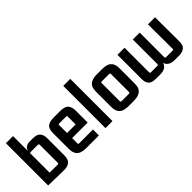

<svg xmlns="http://www.w3.org/2000/svg" viewBox="65 -1384 2118 2118"><g transform="rotate(-45 1123.5 -325.0)"><path d="M282.2 4.9Q377 7.8 401.4 -43.9Q414.1 -70.3 414.1 -113.3V-375Q414.1 -460.9 352.5 -480.5Q329.1 -487.3 295.9 -487.3H252Q180.7 -486.3 164.1 -426.8V-659.2H52.7V0ZM164.1 -385.7Q164.1 -397.5 175.8 -397.5H293Q303.7 -395.5 304.7 -385.7V-99.6Q302.7 -88.9 293 -87.9L164.1 -88.9Z M838.9 5.9V-86.9H621.1Q609.4 -86.9 609.4 -98.6V-182.6H851.6V-365.2Q851.6 -450.2 801.8 -473.6Q771.5 -487.3 719.7 -487.3H628.9Q538.1 -487.3 513.7 -442.4Q499 -414.1 499 -365.2V-123Q499 -27.3 570.3 -3.9Q600.6 5.9 644.5 5.9ZM609.4 -385.7Q609.4 -397.5 621.1 -397.5H731.4Q743.2 -397.5 743.2 -385.7V-261.7H609.4Z M1056.6 0V-659.2H947.3V0Z M1400.4 -393.6Q1411.1 -391.6 1412.1 -382.8V-96.7Q1410.2 -85.9 1400.4 -85H1280.3Q1269.5 -86.9 1268.6 -96.7V-382.8Q1270.5 -392.6 1280.3 -393.6ZM1157.2 -121.1Q1157.2 -25.4 1227.5 -1Q1257.8 8.8 1302.7 8.8H1377.9Q1486.3 8.8 1512.7 -55.7Q1523.4 -82 1523.4 -121.1V-358.4Q1523.4 -454.1 1452.1 -477.5Q1421.9 -487.3 1377.9 -487.3H1302.7Q1193.4 -487.3 1167 -421.9Q1157.2 -395.5 1157.2 -358.4Z M1794.9 8.8Q1886.7 7.8 1905.3 -59.6Q1926.8 7.8 2015.6 8.8H2082Q2170.9 8.8 2192.4 -47.9Q2200.2 -70.3 2200.2 -103.5L2198.2 -478.5H2087.9L2089.8 -92.8Q2089.8 -81.1 2078.1 -81.1H1970.7Q1960 -83 1959 -92.8V-478.5H1851.6V-92.8Q1851.6 -81.1 1839.8 -81.1H1734.4Q1723.6 -83 1722.7 -92.8V-478.5H1612.3V-100.6Q1612.3 -19.5 1668 0Q1692.4 8.8 1730.5 8.8Z"/></g></svg>

Font: Gemunu Libre
Style: Bold
Weight: 700
Designer: Pushpananda Ekanayake, Sol Matas, Kosala Senevirathne
Foundry: Mooniak
Version: Version 1.001